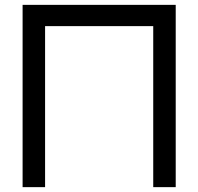

<svg xmlns="http://www.w3.org/2000/svg" viewBox="-20 -770 816 790"><path d="M703 0H610.5V-662.5H165.5V0H73V-750H703Z"/></svg>

Font: Russisch Sans Medium
Style: Regular
Weight: 500
Width: 4
Designer: Michael Sharanda (font) & Cristiano Sobral (main changes)
Foundry: Michael Sharanda
Version: Version 2.00;September 8, 2020;FontCreator 13.0.0.2681 64-bi